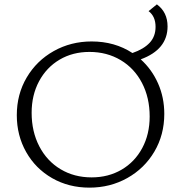

<svg xmlns="http://www.w3.org/2000/svg" viewBox="-20 -854 830 880"><path d="M733 -332Q733 -236 687.5 -159Q642 -82 563.5 -38Q485 6 390 6Q295 6 219 -37.5Q143 -81 100 -157Q57 -233 57 -326Q57 -422 102.5 -499Q148 -576 226.5 -620Q305 -664 400 -664Q506 -664 587 -611Q639 -629 666 -658Q693 -687 693 -731Q693 -779 661 -803L699 -834Q748 -798 748 -733Q748 -627 625 -582Q676 -536 704.5 -471.5Q733 -407 733 -332ZM666 -320Q666 -406 631 -473.5Q596 -541 533 -578.5Q470 -616 390 -616Q313 -616 253 -580.5Q193 -545 159 -481.5Q125 -418 125 -337Q125 -251 160 -183.5Q195 -116 257.5 -78.5Q320 -41 400 -41Q477 -41 537.5 -76.5Q598 -112 632 -175.5Q666 -239 666 -320Z"/></svg>

Font: Ysabeau Infant Semilight
Style: Regular
Weight: 300
Designer: Christian Thalmann (Catharsis Fonts)
Version: Version 0.003